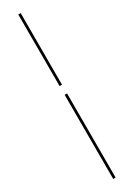

<svg xmlns="http://www.w3.org/2000/svg" viewBox="-237 -697 619 888"><g transform="rotate(-30 72.5 -253.0)"><path d="M66.1 186.3V-262.9H79V186.3ZM66.1 -309.7V-691.9H79V-309.7Z"/></g></svg>

Font: Playfair 144pt SemiCondensed
Style: Bold
Weight: 700
Width: 4
Designer: Claus Eggers Sørensen
Foundry: Claus Eggers Sørensen
Version: Version 2.203